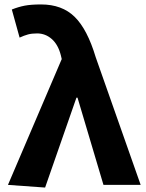

<svg xmlns="http://www.w3.org/2000/svg" viewBox="-20 -832 657 864"><path d="M257.8 -566.2 253.8 -583.2Q241.6 -631.2 213 -656.4Q184.4 -681.6 146.8 -681.6Q123 -681.6 106 -677Q89 -672.4 68.2 -662.8L33.2 -789.2Q63.2 -801.2 91.6 -806.6Q120 -812 165 -812Q259.2 -812 316.1 -756.1Q373 -700.2 410.6 -574.8L613 0H445.6L328.8 -392.6H324L183 12L15.8 0Z"/></svg>

Font: 寒蝉端黑体 Light
Style: Regular
Weight: 300
Designer: ChillDuanSans {Warren2060}; 
Source Han Sans {Ryoko NISHIZUKA 西塚涼子 (kana, bopomofo & ideographs); Paul D. Hunt (Latin, G
Foundry: ChillType&Adobe
Version: Version 1.300;Glyphs 3.3 (3306)